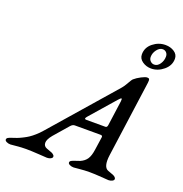

<svg xmlns="http://www.w3.org/2000/svg" viewBox="-144 -922 999 1048"><g transform="rotate(20 355.5 -398.0)"><path d="M586 -709Q586 -695 595.5 -685.5Q605 -676 618 -676Q637 -676 650.5 -695.5Q664 -715 664 -739Q664 -753 655.5 -762Q647 -771 634 -771Q616 -771 601 -751.5Q586 -732 586 -709ZM641 -798Q670 -798 692 -783.5Q714 -769 714 -744Q714 -705 681 -677.5Q648 -650 609 -650Q581 -650 558.5 -665.5Q536 -681 536 -706Q536 -746 568.5 -772Q601 -798 641 -798ZM301 -203 229 -120Q205 -91 205.5 -71.5Q206 -52 225 -45Q229 -44 236 -41Q243 -38 246.5 -37Q250 -36 255 -34Q260 -32 262.5 -30Q265 -28 268 -25.5Q271 -23 272 -20.5Q273 -18 273 -15Q273 -8 263.5 -3Q254 2 242 2Q240 2 194 -1Q148 -4 119 -4Q92 -4 63 -1Q34 2 30 2Q17 2 7 -3Q-3 -8 -3 -15Q-3 -22 4.5 -26.5Q12 -31 28.5 -36Q45 -41 52 -44Q55 -45 63 -48.5Q71 -52 75 -54Q79 -56 87 -60Q95 -64 100 -67Q105 -70 113 -75Q121 -80 127.5 -85.5Q134 -91 142.5 -98Q151 -105 159 -113.5Q167 -122 176 -132L496 -499Q505 -509 518.5 -533Q532 -557 536 -560Q552 -574 574.5 -585.5Q597 -597 607 -597Q617 -597 619.5 -592Q622 -587 620 -571L559 -129Q549 -56 582 -45Q586 -44 593 -41Q600 -38 603.5 -37Q607 -36 612 -34Q617 -32 619.5 -30Q622 -28 625 -25.5Q628 -23 629 -20.5Q630 -18 630 -15Q630 -8 620.5 -3Q611 2 599 2Q598 2 557 -1Q516 -4 488 -4Q460 -4 430 -1Q400 2 397 2Q384 2 374 -3Q364 -8 364 -15Q364 -22 371.5 -26.5Q379 -31 395.5 -36Q412 -41 419 -44Q444 -55 456.5 -74Q469 -93 474 -129L485 -205Q487 -216 474 -216H325Q312 -216 301 -203ZM496 -280 516 -425Q518 -441 514 -441.5Q510 -442 497 -427L373 -285Q356 -266 373 -266H484Q494 -266 496 -280Z"/></g></svg>

Font: EB Garamond 08
Style: Italic
Weight: 400
Italic angle: -14°
Version: Version 0.016